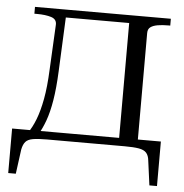

<svg xmlns="http://www.w3.org/2000/svg" viewBox="-49 -564 726 756"><g transform="rotate(5 313.5 -185.5)"><path d="M434 0V-516H596V-489H588Q565 -489 547 -486Q529 -483 518.5 -475.5Q508 -468 508 -452V0ZM163 -485V-516H474V-485ZM556 48Q554 28 544.5 17.5Q535 7 514.5 3.5Q494 0 459 0H151Q116 0 96 3.5Q76 7 67 17.5Q58 28 54 48L41 145H11V-31H599V145H569ZM138 -276 147 -453Q148 -475 125.5 -482Q103 -489 69 -489H59V-516H185L174 -272Q171 -204 163 -156Q155 -108 143 -75Q131 -42 117 -19H74Q91 -43 104 -76.5Q117 -110 126 -158Q135 -206 138 -276Z"/></g></svg>

Font: Roboto Serif 120pt Expanded Light
Style: Regular
Weight: 300
Width: 7
Designer: Greg Gazdowicz
Foundry: Commercial Type
Version: Version 1.008